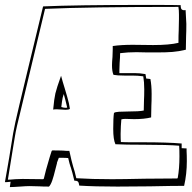

<svg xmlns="http://www.w3.org/2000/svg" viewBox="-30 -729 779 780"><path d="M729 -74Q729 -22 718 26Q671 26 579 28L447 29Q355 29 292 25Q291 21 290 15.5Q289 10 285 7.5Q281 5 272 5L264 -27L257 -51V-50Q253 -61 247 -87Q240 -88 209 -88L201 -67L202 -68L195 -41Q188 -12 182 5Q176 22 169 29Q143 29 130 28L90 27Q77 27 51 29Q23 31 10 31L13 9Q11 10 6 10Q2 11 -10 11Q2 -57 7.5 -89.5Q13 -122 15 -136Q23 -190 32.5 -233Q42 -276 78.5 -427.5Q115 -579 145 -703Q279 -709 557 -709Q696 -709 704 -708Q704 -694 708.5 -690.5Q713 -687 718 -687.5Q723 -688 724 -688Q727 -640 727 -632Q727 -599 726 -582L725 -527Q696 -520 670.5 -518Q645 -516 606 -516H571L524 -517Q489 -517 458 -513Q458 -497 456 -473L455 -444V-432H491Q496 -432 517 -432Q538 -432 561 -428L564 -410Q567 -410 581 -408Q586 -382 586 -348Q586 -316 585 -301L584 -252Q556 -245 515 -245L479 -246Q469 -246 463 -244Q462 -235 461 -217Q460 -199 460 -185Q460 -163 461 -152Q476 -151 507 -151H553Q649 -151 708 -146V-127L728 -126V-115Q729 -100 729 -74ZM553 -141Q478 -141 440 -143H439Q430 -162 430 -205Q430 -251 433 -270Q437 -274 453.5 -275Q470 -276 489 -276Q536 -276 554 -280L555 -323Q556 -338 556 -366Q556 -396 552 -419Q530 -422 507 -422H475Q446 -422 431 -425Q425 -439 425 -464Q425 -476 427 -498L428 -529V-542Q462 -547 509 -547L592 -546Q658 -546 695 -555V-557Q695 -588 696 -604L697 -652V-670Q697 -689 695 -699V-701Q334 -701 153 -693Q117 -541 56 -288Q35 -204 31 -177L25 -141L18 -98L2 1Q12 1 32 -1L62 -2L145 -1L148 -3Q154 -31 172 -91Q177 -105 180 -116L183 -118Q210 -118 218.5 -117.5Q227 -117 229 -117Q234 -116 252 -116V-115Q256 -95 260 -79.5Q264 -64 267 -53Q273 -36 280 -5Q343 -1 425 -1Q468 -1 558 -3L690 -4L692 -6Q699 -44 699 -94Q699 -119 698 -134V-137Q652 -141 553 -141ZM200 -285Q191 -285 188 -284H186Q190 -328 195 -349.5Q200 -371 218 -421L219 -418Q223 -402 233 -370Q235 -363 243 -336Q251 -309 254 -287Q250 -283 237 -283Q228 -283 218.5 -284Q209 -285 200 -285ZM238 -291Q240 -291 240.5 -291.5Q241 -292 243 -292L235 -325L229 -347Q224 -333 222 -317.5Q220 -302 219 -294H220Q229 -291 238 -291Z"/></svg>

Font: Londrina Shadow
Style: Regular
Weight: 400
Designer: Marcelo Magalhaes
Foundry: Marcelo Magalhães
Version: Version 1.002